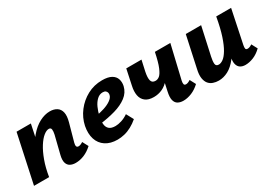

<svg xmlns="http://www.w3.org/2000/svg" viewBox="-4 -944 2044 1464"><g transform="rotate(-30 1018.0 -212.0)"><path d="M379 8Q352 8 332 -2.5Q312 -13 304.5 -37.5Q297 -62 307 -103L346 -260Q352 -287 349.5 -303.5Q347 -320 329 -320Q308 -320 282 -299Q256 -278 230 -237Q204 -196 182 -136Q160 -76 148 0H80Q105 -117 141.5 -199.5Q178 -282 221.5 -333Q265 -384 311.5 -408Q358 -432 402 -432Q438 -432 462.5 -416.5Q487 -401 494.5 -369Q502 -337 488 -286L445 -131Q440 -112 443.5 -101.5Q447 -91 461 -91Q468 -91 477 -94Q486 -97 500 -106L527 -55Q492 -23 454.5 -7.5Q417 8 379 8ZM15 0 106 -424H232L143 0Z M745 14Q682 14 640.5 -13.5Q599 -41 583.5 -89.5Q568 -138 580 -201Q594 -267 635 -320.5Q676 -374 735.5 -406Q795 -438 866 -438Q918 -438 947 -421.5Q976 -405 985 -377Q994 -349 987 -317Q975 -266 932 -233.5Q889 -201 826 -183Q763 -165 691 -156L686 -223Q729 -230 766.5 -242Q804 -254 829.5 -272Q855 -290 860 -311Q863 -321 860.5 -331.5Q858 -342 849.5 -349Q841 -356 824 -356Q796 -356 773.5 -335Q751 -314 736 -281Q721 -248 712 -209Q704 -172 707 -143.5Q710 -115 728 -99.5Q746 -84 782 -84Q806 -84 836 -93.5Q866 -103 895 -123L929 -60Q900 -35 868.5 -18Q837 -1 805.5 6.5Q774 14 745 14Z M1146 -129Q1099 -129 1072.5 -150Q1046 -171 1039.5 -206.5Q1033 -242 1043 -287L1072 -424H1206L1185 -329Q1175 -280 1182 -255Q1189 -230 1219 -230Q1238 -230 1255 -244Q1272 -258 1289.5 -299.5Q1307 -341 1324 -424H1379Q1362 -343 1338.5 -287Q1315 -231 1285.5 -196Q1256 -161 1221 -145Q1186 -129 1146 -129ZM1328 8Q1300 8 1280 -3Q1260 -14 1253 -41Q1246 -68 1257 -116L1324 -424H1460L1391 -131Q1387 -112 1390 -101.5Q1393 -91 1407 -91Q1414 -91 1423 -94Q1432 -97 1446 -106L1473 -55Q1439 -23 1401 -7.5Q1363 8 1328 8Z M1638 10Q1612 10 1589 2Q1566 -6 1551 -24Q1536 -42 1531 -73Q1526 -104 1537 -151L1596 -424H1731L1677 -178Q1669 -142 1671 -119Q1673 -96 1699 -96Q1717 -96 1738.5 -111.5Q1760 -127 1782.5 -164.5Q1805 -202 1826 -265Q1847 -328 1864 -424H1927Q1903 -299 1870.5 -215Q1838 -131 1800 -82Q1762 -33 1721 -11.5Q1680 10 1638 10ZM1874 8Q1848 8 1830 -3Q1812 -14 1805 -38.5Q1798 -63 1807 -103L1873 -424H1995L1934 -131Q1930 -111 1932.5 -101Q1935 -91 1949 -91Q1957 -91 1966 -94Q1975 -97 1989 -106L2016 -55Q1982 -22 1945 -7Q1908 8 1874 8Z"/></g></svg>

Font: Ysabeau Office ExtraBold
Style: Italic
Weight: 800
Italic angle: -12°
Designer: Christian Thalmann (Catharsis Fonts)
Version: Version 2.001;gftools[0.9.30]; featfreeze: tnum,lnum,ss02